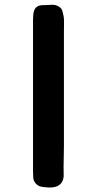

<svg xmlns="http://www.w3.org/2000/svg" viewBox="-20 -696 404 820"><path d="M241 87Q234 95 225 99Q216 103 206 104Q196 105 185.5 104.5Q175 104 166 103Q158 102 150 99.5Q142 97 136 91Q135 91 135 90Q123 78 122 63.5Q121 49 121 33V-609Q121 -621 122 -633Q123 -645 127 -654Q131 -663 140 -668.5Q149 -674 164 -674Q179 -674 198 -675.5Q217 -677 231 -668Q242 -661 245 -653Q248 -645 250 -634Q254 -620 253.5 -598.5Q253 -577 253 -563V-70Q253 -39 252 -10.5Q251 18 252 49Q253 71 241 87Z"/></svg>

Font: BM JUA
Style: Regular
Weight: 400
Designer: BONGJIN KIM, JAEHYUN KEUM, JUHEE TAE
Foundry: WOOWA BROTHERS Corporation.
Version: Version 1.100